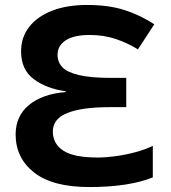

<svg xmlns="http://www.w3.org/2000/svg" viewBox="-20 -744 688 774"><path d="M331 -724Q418 -724 482 -703.5Q546 -683 602 -646L536 -545Q494 -571 446 -587Q398 -603 342 -603Q278 -603 245 -581.5Q212 -560 212 -523Q212 -494 231 -473.5Q250 -453 297.5 -441.5Q345 -430 429 -430H489V-312H422Q310 -312 251.5 -288.5Q193 -265 193 -214Q193 -164 235.5 -136.5Q278 -109 373 -109Q407 -109 447 -114.5Q487 -120 526 -130.5Q565 -141 596 -156V-29Q550 -10 485.5 0Q421 10 340 10Q192 10 117.5 -48.5Q43 -107 43 -202Q43 -276 96.5 -320.5Q150 -365 245 -373V-376Q167 -387 116 -425Q65 -463 65 -537Q65 -594 98 -636Q131 -678 190.5 -701Q250 -724 331 -724Z"/></svg>

Font: Noto Sans
Style: Bold
Weight: 700
Designer: Monotype Design Team
Foundry: Monotype Imaging Inc.
Version: Version 2.000;GOOG;noto-source:20170915:90ef993387c0; ttfaut